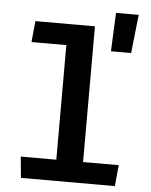

<svg xmlns="http://www.w3.org/2000/svg" viewBox="-57 -886 734 933"><g transform="rotate(5 310.0 -419.5)"><path d="M80.5 0H538.5L548.5 -103H374.5V-765H84L74 -662H244V-103H70.5ZM462.5 -651H561L581.5 -839H471Z"/></g></svg>

Font: Monaspace Argon SemiBold
Style: Regular
Weight: 600
Designer: Riley Cran & the Lettermatic Team
Foundry: Lettermatic
Version: Version 1.000 (Monaspace Argon)